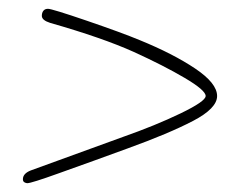

<svg xmlns="http://www.w3.org/2000/svg" viewBox="-20 -528 560 436"><path d="M32 -121Q32 -134 50 -141L259 -217Q333 -243 390 -270.5Q447 -298 447 -310Q447 -323 399.5 -351Q352 -379 284 -410Q213 -442 94 -476Q75 -482 75 -492Q75 -499 78.5 -503.5Q82 -508 89 -508Q98 -508 177 -481Q256 -454 297 -437Q373 -406 423 -372.5Q473 -339 473 -310Q473 -282 418.5 -253.5Q364 -225 270 -191L193 -163Q176 -157 113.5 -134.5Q51 -112 42 -112Q39 -112 35.5 -114Q32 -116 32 -121Z"/></svg>

Font: Mali ExtraLight
Style: Italic
Weight: 275
Italic angle: -10°
Version: Version 1.000; ttfautohint (v1.6)